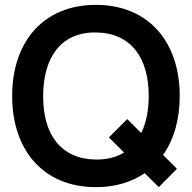

<svg xmlns="http://www.w3.org/2000/svg" viewBox="-20 -755 790 790"><path d="M633.5 15 708 -60.5 651 -117.5C695.5 -180.5 719.5 -263.5 719.5 -360C719.5 -583.5 590.5 -735 374.5 -735C159 -735 30 -583.5 30 -360C30 -136.5 159 15 374.5 15C454 15 521.5 -5.5 575.5 -42.5ZM157.5 -360C158 -517.5 229.5 -623 374.5 -621.5C519.5 -619.5 592 -517.5 592 -360C592 -301 581.5 -249 561 -207.5L503.5 -265L428 -189.5L490.5 -127.5C459 -108.5 420.5 -98 374.5 -98.5C229.5 -100.5 157 -202.5 157.5 -360Z"/></svg>

Font: Eudonet
Style: Bold
Weight: 700
Designer: Mikhail Sharanda
Foundry: Mikhail Sharanda
Version: Version 4.503;Glyphs 3.1.2 (3151)